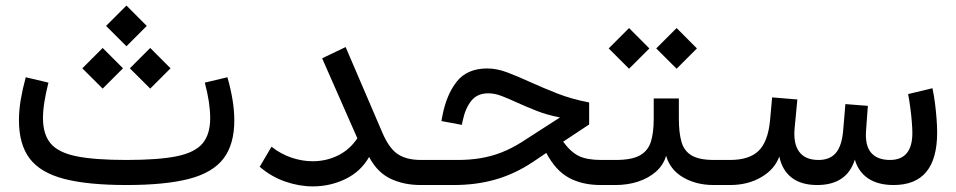

<svg xmlns="http://www.w3.org/2000/svg" viewBox="-20 -663 3426 688"><path d="M794.9 -386.2 713.9 -366.9Q723.6 -330.6 728.4 -298.7Q733.2 -266.8 733.2 -239.3Q733.2 -181.9 705.9 -149.2Q678.7 -116.5 613.3 -103.1Q547.9 -89.8 433.3 -89.8Q319.1 -89.8 253.8 -103.1Q188.5 -116.5 161.3 -149.2Q134 -181.9 134 -239.3Q134 -266.8 139.2 -298.7Q144.3 -330.6 153.6 -366.9L72.3 -386.2Q60.8 -344.2 54.3 -305.7Q47.9 -267.1 47.9 -231.7Q47.9 -145.8 86.3 -95Q124.8 -44.2 209.6 -22.1Q294.4 0 433.3 0Q572.5 0 657.5 -22.1Q742.4 -44.2 781 -95Q819.6 -145.8 819.6 -231.7Q819.6 -267.1 813.2 -305.7Q806.9 -344.2 794.9 -386.2ZM274.9 -418.2 347.9 -345.5 420.7 -418.2 347.9 -491.2ZM445.3 -418.2 518.3 -345.5 591.1 -418.2 518.3 -491.2ZM360.1 -570.1 433.1 -497.3 505.9 -570.1 433.1 -643.1Z M1218.5 -494.4 1134.3 -454.1 1260.5 -167.5Q1233.2 -126.5 1191 -105.8Q1148.9 -85.2 1100.1 -85.2Q1063.5 -85.2 1025.3 -97.8Q987.1 -110.4 952.9 -137.2L910.6 -65.4Q951.9 -29.8 1001.7 -12.5Q1051.5 4.9 1101.1 4.9Q1163.1 4.9 1217.8 -21.5Q1272.5 -47.9 1302.7 -100.6Q1331.3 -45.9 1378.8 -22.9Q1426.3 0 1487.5 0H1496.3V-89.8H1488.5Q1437.5 -89.8 1406.1 -110.2Q1374.8 -130.6 1350.6 -186.5Z M1726.1 -417.7Q1654.1 -417.7 1616.9 -370.8Q1579.8 -324 1565.2 -247.8L1561.8 -229.2L1635 -215.6L1638.2 -231.4Q1647.7 -275.6 1669.1 -302.1Q1690.4 -328.6 1729.5 -328.6Q1752.7 -328.6 1777.5 -319.1Q1802.2 -309.6 1831.8 -295.9Q1863.5 -281.5 1901.5 -266.4Q1939.5 -251.2 1986.6 -242.2L1848.6 -153.3Q1813 -130.9 1777.1 -116.8Q1741.2 -102.8 1702.6 -96.3Q1664.1 -89.8 1620.1 -89.8H1496.6Q1488.3 -89.8 1484.9 -80Q1481.4 -70.1 1481.4 -44.9Q1481.4 -20 1484.9 -10Q1488.3 0 1496.6 0H1605.7Q1687 0 1756.1 -19.9Q1825.2 -39.8 1889.4 -82.5L1937.5 -115Q1971.2 -51.5 2018.9 -25.8Q2066.7 0 2132.3 0H2162.4V-89.8H2134Q2083.5 -89.8 2054.2 -104Q2024.9 -118.2 1998 -155.3L2091.1 -217V-295.9Q2027.8 -307.9 1975.5 -328.6Q1923.1 -349.4 1878.4 -369.6Q1834.7 -389.6 1797.4 -403.7Q1760 -417.7 1726.1 -417.7Z M2412.6 -237.1V-310.1H2322.5V-237.1Q2322.5 -188 2312.4 -155.3Q2302.2 -122.6 2272.9 -106.2Q2243.7 -89.8 2186 -89.8H2162.1Q2153.8 -89.8 2150.4 -80.2Q2147 -70.6 2147 -44.9Q2147 -19.3 2150.4 -9.6Q2153.8 0 2162.1 0H2186Q2228.3 0 2265.9 -12.1Q2303.5 -24.2 2330.3 -47.7Q2357.2 -71.3 2366.9 -105Q2381.3 -54.4 2428.2 -27.2Q2475.1 0 2537.1 0H2572V-89.8H2538.6Q2485.4 -89.8 2458.3 -106Q2431.2 -122.1 2421.9 -154.9Q2412.6 -187.7 2412.6 -237.1ZM2331.5 -489.5 2404.5 -416.7 2477.3 -489.5 2404.5 -562.5ZM2161.1 -489.5 2234.1 -416.7 2306.9 -489.5 2234.1 -562.5Z M2910.6 -89.8Q2864.3 -90.6 2843.1 -120.1Q2822 -149.7 2827.6 -205.6L2837.2 -306.6L2746.8 -314L2739.3 -231.2Q2731.9 -155 2698.2 -122.4Q2664.6 -89.8 2595.9 -89.8H2571.8Q2563.7 -89.8 2560.2 -79.6Q2556.6 -69.3 2556.6 -45.9Q2556.6 -22 2560.3 -11Q2564 0 2571.8 0H2595.9Q2659.7 0 2707.8 -28.1Q2755.9 -56.2 2772.5 -102.1Q2783 -52.2 2817.3 -26.1Q2851.6 0 2908 0Q3014.6 0 3043.2 -91.1Q3055.7 -47.4 3090.9 -23.7Q3126.2 0 3181.9 0Q3260.3 0 3299.2 -47Q3338.1 -94 3338.1 -188Q3338.1 -210.9 3335.9 -239.3Q3333.7 -267.6 3330 -295.9Q3326.2 -324.2 3321.3 -346.9L3234.1 -325.9Q3238.5 -303.2 3241.9 -277Q3245.4 -250.7 3247.3 -226.8Q3249.3 -202.9 3249.3 -186.8Q3249.3 -89.8 3168.9 -89.8Q3124 -89.8 3101.6 -115.6Q3079.1 -141.4 3083.5 -196.8L3089.8 -283.7L3009.3 -290L3001.2 -193.8Q2996.3 -138.7 2974.2 -113.9Q2952.1 -89.1 2910.6 -89.8Z"/></svg>

Font: Estedad-FD-VF Thin
Style: Regular
Weight: 100
Designer: Amin Abedi
Version: Version 5.0